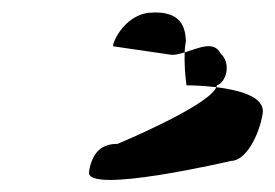

<svg xmlns="http://www.w3.org/2000/svg" viewBox="-20 -778 451 315"><path d="M126 -496C120 -458 359 -514 359 -514C383 -514 405 -555 411 -592C415 -619 374 -630 335 -635C322 -604 173 -542 173 -542C155 -542 132 -536 126 -496ZM166 -702 262 -688C269 -688 276 -690 283 -692C283 -698 284 -705 285 -711C284 -731 279 -762 224 -757C181 -752 162 -702 166 -702ZM283 -692C282 -663 286 -638 286 -638C299 -638 316 -637 335 -635L336 -638C351 -643 360 -674 342 -690C331 -712 306 -699 283 -692Z"/></svg>

Font: Ampere
Style: ExtIta
Weight: 400
Version: Version 1